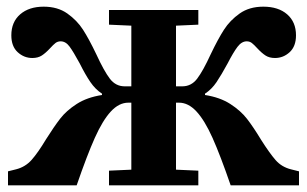

<svg xmlns="http://www.w3.org/2000/svg" viewBox="-20 -556 922 576"><path d="M575 -482 508 -479V-297H527Q554 -297 571.5 -320Q589 -343 612 -393Q634 -439 652 -467Q670 -495 699 -515.5Q728 -536 770 -536Q815 -536 841.5 -513Q868 -490 868 -450Q868 -417 849 -399.5Q830 -382 805 -382Q788 -382 776.5 -389.5Q765 -397 752 -411Q742 -422 735.5 -427Q729 -432 720 -432Q705 -432 692.5 -415.5Q680 -399 663 -366Q644 -331 629.5 -309.5Q615 -288 595 -275V-271Q640 -264 671 -244Q702 -224 721 -199.5Q740 -175 763 -137Q789 -96 807 -75.5Q825 -55 853 -48L877 -42V0H672Q641 -90 617.5 -142.5Q594 -195 569.5 -221.5Q545 -248 517 -248H508V-47L575 -44V0H307V-44L374 -47V-248H365Q337 -248 312.5 -221.5Q288 -195 264.5 -142.5Q241 -90 210 0H4V-42L28 -48Q56 -55 75 -76.5Q94 -98 118 -138Q142 -176 160.5 -200Q179 -224 210 -244Q241 -264 286 -271V-275Q266 -288 251 -310Q236 -332 219 -366Q200 -401 188.5 -416.5Q177 -432 162 -432Q153 -432 146.5 -427Q140 -422 130 -411Q117 -397 105.5 -389.5Q94 -382 77 -382Q52 -382 33 -399.5Q14 -417 14 -450Q14 -490 40.5 -513Q67 -536 111 -536Q153 -536 182 -515.5Q211 -495 229 -467Q247 -439 269 -393Q292 -343 309.5 -320Q327 -297 354 -297H374V-479L307 -482V-526H575Z"/></svg>

Font: Minipax
Style: Bold
Weight: 600
Designer: Raphaël Ronot, Igor Stepanchenko (Cyrillic)
Foundry: steppetype
Version: Version 1.002